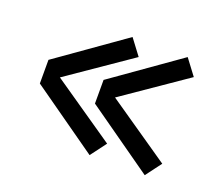

<svg xmlns="http://www.w3.org/2000/svg" viewBox="-86 -655 828 716"><g transform="rotate(20 328.0 -296.5)"><path d="M546.9 -62.5 281.2 -250V-343.8L546.9 -531.2L593.8 -468.8L343.8 -296.9L593.8 -125ZM328.1 -62.5 62.5 -250V-343.8L328.1 -531.2L375 -468.8L125 -296.9L375 -125Z"/></g></svg>

Font: Michroma
Style: Regular
Weight: 400
Designer: Vernon Adams
Foundry: Vernon Adams
Version: Version 1.100; ttfautohint (v1.8.4.7-5d5b);gftools[0.9.29]